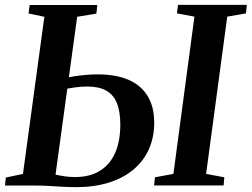

<svg xmlns="http://www.w3.org/2000/svg" viewBox="-24 -763 1035 790"><path d="M289 7Q264 7 235.2 5.5Q206.5 4 178.8 2.2Q151 0.5 128.5 0.5H-3.5L0 -32.5L70.5 -47.5L158.5 -694L93.5 -707.5L98 -742.5H376.5L372.5 -707L293.5 -694L204.5 -44.5Q221.5 -40.5 242.5 -37.5Q263.5 -34.5 284 -34.5Q346.5 -34.5 388 -60.8Q429.5 -87 450.2 -135Q471 -183 471 -249.5Q471 -304.5 456.8 -339.2Q442.5 -374 412.5 -390.5Q382.5 -407 335 -407Q308 -407 283 -403.2Q258 -399.5 239.5 -396L243 -441.5Q258.5 -445.5 281 -449Q303.5 -452.5 329 -454.8Q354.5 -457 378 -457Q452.5 -457 504.2 -434.8Q556 -412.5 583.2 -368.2Q610.5 -324 610.5 -258.5Q610.5 -198.5 588.8 -149.5Q567 -100.5 525.2 -65.5Q483.5 -30.5 424 -11.8Q364.5 7 289 7ZM610 0 613.5 -33.5 689.5 -47.5 776 -694.5 704 -708 708.5 -743H991.5L988 -708L911 -694.5L824 -47.5L899 -33.5L896 0Z"/></svg>

Font: Merriweather 72pt SemiBold
Style: Italic
Weight: 600
Italic angle: -7.8°
Version: Version 2.101